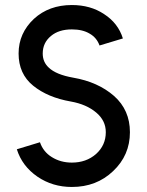

<svg xmlns="http://www.w3.org/2000/svg" viewBox="-20 -732 583 764"><path d="M266 -712Q175 -712 115 -657Q85 -629 69.5 -594.5Q54 -560 54 -519Q54 -438 112 -391Q170 -344 262 -328Q324 -317 363 -284Q401 -252 401 -206Q401 -154 362 -119Q323 -85 266 -85Q221 -85 186 -107Q152 -128 139 -166L47 -138Q68 -71 129 -29Q189 12 266 12Q364 12 430 -51Q497 -114 497 -206Q497 -294 434 -350Q370 -406 271 -423Q203 -435 174 -463Q150 -485 150 -519Q150 -562 183 -589Q214 -615 266 -615Q309 -615 337 -598Q365 -582 376 -551L469 -579Q450 -640 394 -676Q340 -712 266 -712Z"/></svg>

Font: Unageo
Style: Medium
Weight: 500
Designer: Richard Sepsi
Foundry: Richard Sepsi
Version: Version 2.000